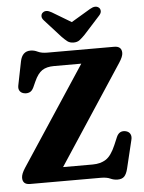

<svg xmlns="http://www.w3.org/2000/svg" viewBox="-61 -974 781 1039"><g transform="rotate(-5 329.0 -454.0)"><path d="M598.5 -611 247 -75.5H407.5Q451 -75.5 480.2 -94.5Q509.5 -113.5 533.5 -169.5L552 -213Q567 -246.5 601 -239.5Q618.5 -235.5 625.8 -222.2Q633 -209 628 -189.5L591 -36Q584 -8 571.8 4.8Q559.5 17.5 535.5 17.5Q515 17.5 496.2 8.8Q477.5 0 445 0H61Q21 0 21 -37Q21 -57.5 41.5 -89L394 -624.5H245.5Q205.5 -624.5 181.2 -608.5Q157 -592.5 138 -550L124 -519Q115 -500 101.8 -494.5Q88.5 -489 74.5 -491.5Q57.5 -494 49 -505.8Q40.5 -517.5 44 -536L70 -665.5Q81 -719 126 -719Q146 -719 165.2 -709.5Q184.5 -700 217 -700H579Q620 -700 620 -663Q620 -643.5 598.5 -611ZM425.5 -779Q409.5 -762.5 396.2 -752.2Q383 -742 363 -742Q342.5 -742 329.2 -752.2Q316 -762.5 300 -779L213 -875Q201 -888 201.8 -899.8Q202.5 -911.5 210 -917.5Q228 -933.5 259 -915L362.5 -853L466.5 -915Q497.5 -933.5 516 -917.5Q523 -911.5 523.8 -899.8Q524.5 -888 512.5 -875Z"/></g></svg>

Font: Fraunces 9pt S050
Style: Bold
Weight: 700
Version: Version 1.000; ttfautohint (v1.8.3)